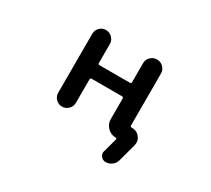

<svg xmlns="http://www.w3.org/2000/svg" viewBox="-132 -778 1264 1150"><g transform="rotate(30 500.0 -203.5)"><path d="M698.2 139.6Q677.7 139.6 665 123Q656.2 112.3 656.2 98.6Q656.2 93.8 658.2 87.9L684.6 -8.8Q685.5 -12.7 683.1 -15.1Q680.7 -17.6 677.7 -17.6Q644.5 -17.6 620.6 -41.5Q596.7 -65.4 596.7 -98.6V-241.2Q596.7 -251 586.9 -251H377Q367.2 -251 367.2 -241.2V-79.1Q367.2 -53.7 349.1 -35.6Q331.1 -17.6 305.7 -17.6Q280.3 -17.6 262.7 -35.6Q245.1 -53.7 245.1 -79.1V-485.4Q245.1 -510.7 262.7 -528.8Q280.3 -546.9 305.7 -546.9Q331.1 -546.9 349.1 -528.8Q367.2 -510.7 367.2 -485.4V-354.5Q367.2 -344.7 377 -344.7H586.9Q596.7 -344.7 596.7 -354.5V-485.4Q596.7 -510.7 614.7 -528.8Q632.8 -546.9 658.7 -546.9Q684.6 -546.9 702.6 -528.8Q720.7 -510.7 720.7 -485.4V-127Q720.7 -117.2 730.5 -117.2H735.4Q767.6 -117.2 787.1 -91.8Q800.8 -74.2 800.8 -53.7Q800.8 -44.9 798.8 -35.2L765.6 87.9Q759.8 110.4 740.7 125Q721.7 139.6 698.2 139.6Z"/></g></svg>

Font: Rounded-X Mgen+ 1m medium
Style: Regular
Weight: 500
Designer: [Source Han Sans]
Ryoko NISHIZUKA  (kana & ideographs); Paul D. Hunt (Latin, Greek & Cyrillic); Wenlong ZHANG  (bopomofo
Version: Version 1.059.20150602